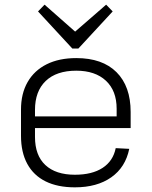

<svg xmlns="http://www.w3.org/2000/svg" viewBox="-20 -796 650 823"><path d="M301 7Q227 7 175.5 -18.5Q124 -44 97 -93.5Q70 -143 70 -214V-326Q70 -395 98.5 -444.5Q127 -494 180 -520.5Q233 -547 307 -547Q419 -547 479.5 -486.5Q540 -426 540 -316V-247H118V-297H491L480 -277V-330Q480 -407 434 -450Q388 -493 307 -493Q222 -493 176 -449Q130 -405 130 -325V-209Q130 -130 174.5 -88.5Q219 -47 301 -47Q375 -47 420 -76.5Q465 -106 476 -161L534 -158Q518 -79 457 -36Q396 7 301 7ZM463 -747 316 -588H290L143 -747L171 -776L314 -650H290L435 -776Z"/></svg>

Font: Pathway Extreme 8pt Thin
Style: Regular
Weight: 100
Designer: Eduardo Rodriguez Tunni
Foundry: Eduardo Rodriguez Tunni
Version: Version 1.000